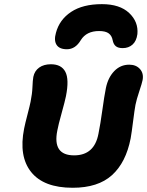

<svg xmlns="http://www.w3.org/2000/svg" viewBox="-20 -929 703 917"><path d="M466.8 -909.2Q552.2 -909.2 596.9 -866.9Q641.6 -824.7 636.2 -766.1Q631.8 -732.9 613 -716.1Q594.2 -699.2 565.9 -699.2Q544.4 -699.2 533.2 -708.3Q522 -717.3 518.1 -736.8Q514.2 -758.3 499.3 -769.5Q484.4 -780.8 453.1 -780.8Q393.1 -780.8 366.2 -737.8Q340.3 -693.8 299.8 -693.8Q263.7 -693.8 250.2 -714.8Q236.8 -735.8 247.1 -772Q263.7 -835 319.6 -872.1Q375.5 -909.2 466.8 -909.2ZM327.1 -32.2Q189 -32.2 128.9 -107.2Q68.8 -182.1 95.2 -314.9Q100.1 -339.4 111.6 -383.3Q123 -427.2 126 -442.9Q133.8 -481 135 -513.2Q136.2 -545.4 139.2 -562Q145 -590.3 167 -606.2Q189 -622.1 223.1 -622.1Q273.4 -622.1 292.2 -585.9Q311 -549.8 294.9 -469.2Q290.5 -446.8 274.4 -388.9Q258.3 -331.1 253.9 -306.2Q229.5 -187 334 -187Q430.7 -187 450.2 -290Q459.5 -335.9 468.8 -403.1Q478 -470.2 485.8 -508.8Q496.1 -558.6 525.6 -589.4Q555.2 -620.1 597.2 -620.1Q629.9 -620.1 648.4 -599.4Q667 -578.6 661.1 -546.9Q658.2 -531.7 645.3 -493.2Q632.3 -454.6 627 -428.2Q622.6 -404.8 615.7 -350.1Q608.9 -295.4 604 -268.1Q581.5 -152.8 514.9 -92.5Q448.2 -32.2 327.1 -32.2Z"/></svg>

Font: Shantell Sans Irregular Bouncy
Style: Bold Italic
Weight: 700
Italic angle: -11.31°
Designer: Stephen Nixon, Anya Danilova, Shantell Martin
Foundry: Arrow Type
Version: Version 1.006;[9816181b4]